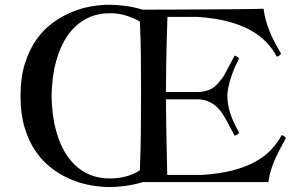

<svg xmlns="http://www.w3.org/2000/svg" viewBox="-20 -754 1223 795"><path d="M432.1 -734.4Q463.9 -734.4 499.8 -729.5Q535.6 -724.6 570.8 -713.9Q578.6 -713.9 714.1 -714.4Q849.6 -714.8 949.2 -715.8Q1048.8 -716.8 1071.3 -717.8Q1074.2 -693.4 1080.6 -670.7Q1086.9 -647.9 1095.9 -625.5Q1105 -603 1116.9 -580.1Q1128.9 -557.1 1143.6 -532.2Q1140.1 -524.4 1126.5 -519Q1109.4 -551.3 1083 -579.1Q1056.6 -606.9 1017.6 -628.7Q978.5 -650.4 924.6 -664.8Q870.6 -679.2 798.3 -684.1H673.3Q669.9 -580.1 668.5 -502.9Q667 -425.8 667 -373H796.4Q823.7 -373 845.7 -381.8Q867.7 -390.6 882.8 -409.2L897.5 -426.8Q904.3 -435.1 911.6 -448.7L937.5 -497.6L951.7 -523.9Q966.3 -518.6 970.2 -511.2Q960.4 -493.7 951.4 -472.9Q942.4 -452.1 935.8 -431.2Q929.2 -410.2 925.3 -390.9Q921.4 -371.6 921.4 -357.9Q921.4 -288.1 970.2 -205.1Q966.8 -197.3 951.7 -191.9Q949.2 -196.8 945.3 -203.6Q941.4 -210.4 936.5 -219.7L921.9 -248Q911.6 -267.1 900.1 -284.4Q888.7 -301.8 873.8 -314.7Q858.9 -327.6 840.1 -335.2Q821.3 -342.8 796.4 -342.8H667Q667 -301.8 668.5 -224.9Q669.9 -147.9 672.4 -29.8H818.4Q890.6 -34.7 944.6 -48.8Q998.5 -63 1037.6 -84.7Q1076.7 -106.4 1103 -134.5Q1129.4 -162.6 1146.5 -194.8Q1160.2 -189.5 1163.6 -182.1Q1162.6 -179.7 1141.4 -140.4Q1120.1 -101.1 1107.7 -66.7Q1095.2 -32.2 1091.3 0Q643.6 0 620.4 -0.2Q597.2 -0.5 571.8 0Q535.6 10.7 500.5 15.6Q465.3 20.5 433.1 20.5Q396 20.5 354.2 12.9Q312.5 5.4 271.5 -12Q230.5 -29.3 193.1 -57.9Q155.8 -86.4 127.2 -128.2Q98.6 -169.9 81.8 -226.3Q64.9 -282.7 64.9 -356Q64.9 -432.6 83 -490.5Q101.1 -548.3 131.1 -590.6Q161.1 -632.8 199.5 -660.4Q237.8 -688 278.6 -704.6Q319.3 -721.2 359.4 -727.8Q399.4 -734.4 432.1 -734.4ZM559.1 -48.8Q562.5 -129.4 563.2 -211.2Q564 -293 564 -375Q564 -454.6 563.2 -526.1Q562.5 -597.7 559.1 -665Q532.7 -679.7 502.2 -689.5Q471.7 -699.2 435.1 -699.2Q389.2 -699.2 353.5 -684.1Q317.9 -668.9 291 -643.3Q264.2 -617.7 245.6 -583.7Q227.1 -549.8 215.6 -511.7Q204.1 -473.6 199 -433.6Q193.8 -393.6 193.8 -356Q193.8 -318.8 199 -279.3Q204.1 -239.7 215.3 -201.9Q226.6 -164.1 245.1 -130.1Q263.7 -96.2 290.5 -70.6Q317.4 -44.9 353 -30Q388.7 -15.1 435.1 -15.1Q470.2 -15.1 500.7 -23.2Q531.2 -31.2 559.1 -48.8Z"/></svg>

Font: Jacques Francois
Style: Regular
Weight: 400
Designer: Manvel Shmavonyan, Alexei Vanyashin
Foundry: Cyreal (www.cyreal.org)
Version: Version 1.003